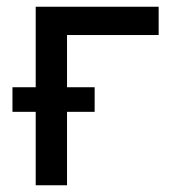

<svg xmlns="http://www.w3.org/2000/svg" viewBox="-20 -550 540 570"><path d="M86 0H179V-218H261V-291H179V-446H451V-530H86V-291H17V-218H86Z"/></svg>

Font: Iosevka SS08 Medium
Style: Regular
Weight: 500
Monospace: yes
Designer: Belleve Invis
Foundry: Belleve Invis
Version: Version 3.4.3; ttfautohint (v1.8.3)